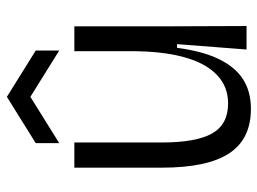

<svg xmlns="http://www.w3.org/2000/svg" viewBox="-118 -636 767 572"><g transform="rotate(-90 266.0 -350.5)"><path d="M227 13Q137 13 94.5 -52Q52 -117 52 -252V-513H127V-253Q127 -150 154 -102.5Q181 -55 243 -55Q280 -55 308 -72.5Q336 -90 356 -124Q376 -158 387 -210Q398 -262 399 -331V-513H473V-255L474 0H404L420 -207H409Q399 -131 375.5 -82.5Q352 -34 315.5 -10.5Q279 13 227 13ZM125 -558V-628L263 -714L401 -628V-558L263 -644Z"/></g></svg>

Font: Bricolage Grotesque 72pt Light
Style: Regular
Weight: 300
Designer: Mathieu Triay
Foundry: Atelier Triay
Version: Version 1.001;gftools[0.9.33.dev8+g029e19f]